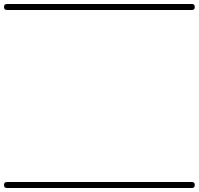

<svg xmlns="http://www.w3.org/2000/svg" viewBox="-35 -575 994 960"><path d="M0 -555Q231 -555 462 -555Q693 -555 924 -555Q939 -555 939 -540Q939 -525 924 -525Q693 -525 462 -525Q231 -525 0 -525Q-15 -525 -15 -540Q-15 -555 0 -555ZM0 335Q231 335 462 335Q693 335 924 335Q939 335 939 350Q939 365 924 365Q693 365 462 365Q231 365 0 365Q-15 365 -15 350Q-15 335 0 335Z"/></svg>

Font: FRB American Cursive Just Guidelines
Style: Italic
Weight: 400
Italic angle: -25°
Version: Version 2.0;Modular Font Editor K font №1